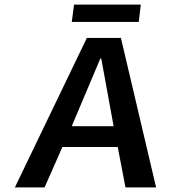

<svg xmlns="http://www.w3.org/2000/svg" viewBox="-20 -820 748 840"><path d="M596 -800H304L294 -724H587ZM294 -268 419 -564H423L477 -268ZM529 0H663L509 -654H360L45 0H175L253 -177H495Z"/></svg>

Font: Falling Sky
Style: ExtObl
Weight: 400
Designer: Paul D. Hunt
Foundry: Adobe Systems Incorporated
Version: Version 1.02